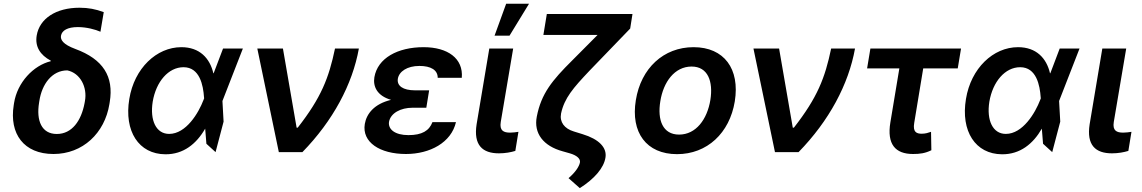

<svg xmlns="http://www.w3.org/2000/svg" viewBox="-20 -801 6011 1011"><path d="M173.3 -614.3C163.4 -556.1 191.1 -511.4 247.5 -481.5V-478.7C155.9 -456.7 71 -366.8 54 -258.5L52.2 -246.8C28.4 -96.6 105.1 9.9 261.7 9.9C415.8 9.9 531.2 -99.8 556.1 -252.8L557.9 -264.2C579.9 -397.7 523.4 -489.3 376.4 -543.3C311.1 -567.5 297.6 -592 301.1 -612.9C306.1 -640.6 335.6 -658.4 389.9 -658.4C436.1 -658.4 482.6 -645.6 508.9 -633.9L526.3 -737.2C483.3 -752.8 446 -760.3 398.8 -760.3C274.1 -760.3 188.2 -702.8 173.3 -614.3ZM185.7 -259.9 187.1 -268.8C200.6 -358.7 254.3 -430.4 334.5 -430.4C403.1 -416.2 440.7 -341.3 427.2 -268.8L425.4 -258.5C408 -165.1 359 -95.5 279.1 -95.5C198.5 -95.5 170.5 -166.5 185.7 -259.9Z M850.9 11.4C946 12.1 1014.6 -43.7 1060.4 -123.6L1066.8 -44L1115.1 0L1157.3 -160.5L1151.3 -269.2L1258.9 -545.5H1154.5L1105.8 -417.3L1103.7 -414.1C1085.2 -495.4 1030.5 -552.6 935 -552.6C804 -552.6 687.1 -441.1 660.9 -280.2C632.5 -110.1 710.6 10.7 850.9 11.4ZM784.1 -265.6C801.8 -371.1 866.8 -447.1 946.4 -447.1C1032 -447.1 1050.1 -351.6 1054.3 -288.4L1055 -283.4L1051.8 -275.2C1025.6 -206 959.9 -95.9 870.7 -95.9C801.8 -95.9 768.5 -167.6 784.1 -265.6Z M1448.2 0H1572.4C1733.3 -165.1 1835.9 -356.9 1869.7 -545.5H1744C1711.6 -390.3 1671.5 -287.3 1547.6 -128.6H1541.9L1469.8 -545.5H1334.9Z M2239.7 -325.3H2166.2C2100.9 -325.3 2069.2 -349.4 2074.9 -386.4C2081.3 -424.4 2123.6 -453.8 2188.6 -453.8C2248.6 -453.8 2285.2 -432.2 2284.8 -391.3H2411.6C2420.5 -493.3 2337.4 -552.6 2210.6 -552.6C2073.9 -552.6 1968.4 -495 1951.3 -394.2C1943.5 -346.6 1964.5 -296.9 2039.1 -275.2C1950.6 -253.9 1910.2 -202.4 1900.9 -148.4C1884.9 -52.2 1980.1 9.9 2117.5 9.9C2244.3 9.9 2356.2 -50.4 2381 -158H2257.1C2240.1 -112.6 2202.1 -89.5 2130.7 -89.5C2059.7 -89.5 2022.7 -120 2028.4 -159.4C2036.9 -206 2090.6 -233.7 2151.6 -233.7H2224.8Z M2556.5 -545.5 2489.7 -147C2472.3 -36.2 2521 6.4 2607.2 6.4C2640.6 6.4 2670.5 0.7 2693.5 -6.4L2709.9 -106.9C2698.5 -105.1 2681.1 -102.6 2666.5 -102.6C2631.7 -102.6 2609.4 -112.9 2616.8 -158.7L2682.2 -545.5ZM2584.2 -613.3H2663L2765.6 -781.2H2645.2Z M3310.4 -727.3H2859.4L2841.3 -617.2H3126.8L2992.5 -482.2C2887.8 -378.2 2829.9 -308.2 2806.5 -186.8C2789.4 -98.7 2841.3 -32 2942.8 -4.3L2980.5 6.4C3017.4 17 3037.6 35.2 3033.7 54.7C3029.5 76 3009.9 106.2 2973.7 137.1L3033 189.6C3110.4 140.6 3159.4 83.1 3168 29.5C3177.2 -23.8 3133.9 -68.2 3047.6 -94.5L3001.8 -108.7C2951.7 -123.6 2925.8 -158.4 2934.3 -203.1C2951.7 -284.8 2998.2 -337.7 3083.8 -428.3L3298.3 -650.6Z M3545.1 10.7C3703.1 10.7 3821.7 -100.1 3849.1 -267C3876.8 -438.2 3793 -552.6 3632.1 -552.6C3473.7 -552.6 3355.1 -441.4 3328.1 -273.8C3300.1 -103.7 3383.5 10.7 3545.1 10.7ZM3457 -267.8C3473 -369.3 3532 -450.6 3621.8 -450.6C3707.4 -450.6 3736.2 -372.5 3720.5 -274.5C3703.8 -172.6 3644.9 -92.3 3555.8 -92.3C3469.5 -92.3 3440.7 -169.4 3457 -267.8Z M4060.7 0H4185C4345.9 -165.1 4448.5 -356.9 4482.2 -545.5H4356.5C4324.2 -390.3 4284.1 -287.3 4160.2 -128.6H4154.5L4082.4 -545.5H3947.4Z M5040.5 -545.5H4563.2L4545.8 -440.7H4715.6L4668.3 -156.2C4649.5 -41.9 4693.9 9.9 4787.6 9.9C4823.5 9.9 4850.9 6.4 4884.2 -9.9L4882.5 -106.9C4867.9 -101.9 4853.7 -96.9 4833.5 -96.9C4806.8 -96.9 4785.5 -104.8 4794 -154.1L4841.3 -440.7H5023.1Z M5256.4 11.4C5351.6 12.1 5420.1 -43.7 5465.9 -123.6L5472.3 -44L5520.6 0L5562.9 -160.5L5556.8 -269.2L5664.4 -545.5H5560L5511.4 -417.3L5509.2 -414.1C5490.8 -495.4 5436.1 -552.6 5340.6 -552.6C5209.5 -552.6 5092.7 -441.1 5066.4 -280.2C5038 -110.1 5116.1 10.7 5256.4 11.4ZM5189.6 -265.6C5207.4 -371.1 5272.4 -447.1 5351.9 -447.1C5437.5 -447.1 5455.6 -351.6 5459.9 -288.4L5460.6 -283.4L5457.4 -275.2C5431.1 -206 5365.4 -95.9 5276.3 -95.9C5207.4 -95.9 5174 -167.6 5189.6 -265.6Z M5784.4 -545.5 5717.7 -147C5700.3 -36.2 5748.9 6.4 5835.2 6.4C5868.6 6.4 5898.4 0.7 5921.5 -6.4L5937.9 -106.9C5926.5 -105.1 5909.1 -102.6 5894.5 -102.6C5859.7 -102.6 5837.4 -112.9 5844.8 -158.7L5910.2 -545.5Z"/></svg>

Font: Margiela Sans Semi Bold
Style: Italic
Weight: 600
Italic angle: -9.39999°
Designer: Stefan Endress, Andreas Faust
Version: Version 1.100;FEAKit 1.0